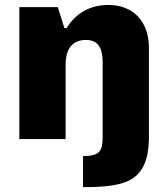

<svg xmlns="http://www.w3.org/2000/svg" viewBox="-20 -565 674 780"><path d="M317.4 195.3H327.6C492.7 193.8 581.1 170.9 585 0V-370.1C585 -480.5 519 -544.9 419.9 -544.9C346.7 -544.9 287.6 -511.7 250.5 -450.7H241.7L214.8 -536.1H58.6V0H246.6V-302.2C246.6 -380.9 287.6 -402.8 329.1 -402.8C392.1 -402.8 397 -347.7 397 -307.6V-8.3C397 48.8 383.8 66.4 328.1 68.8H317.4Z"/></svg>

Font: Wand UI Pro Black
Style: Regular
Weight: 900
Designer: Andreas Faust
Version: Version 1.003;FEAKit 1.0